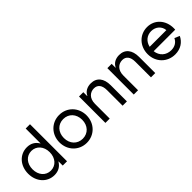

<svg xmlns="http://www.w3.org/2000/svg" viewBox="136 -1642 2591 2591"><g transform="rotate(-45 1431.5 -346.5)"><path d="M532.2 0V-707H450.2V-424.8H447.3C412.6 -484.9 356.4 -517.6 282.2 -517.6C142.6 -517.6 42 -403.3 42 -252C42 -100.6 142.6 13.7 282.2 13.7C356.4 13.7 412.6 -19 447.3 -79.1H450.2V0ZM290 -64.5C193.4 -64.5 126 -142.6 126 -252C126 -361.3 193.4 -439.5 290 -439.5C385.7 -439.5 454.1 -362.3 454.1 -252C454.1 -141.6 385.7 -64.5 290 -64.5Z M898.4 13.7C1045.9 13.7 1157.2 -100.6 1157.2 -252C1157.2 -403.3 1045.9 -517.6 898.4 -517.6C751 -517.6 639.6 -403.3 639.6 -252C639.6 -100.6 751 13.7 898.4 13.7ZM898.4 -64.5C795.9 -64.5 723.6 -141.6 723.6 -252C723.6 -362.3 795.9 -439.5 898.4 -439.5C1001 -439.5 1073.2 -362.3 1073.2 -252C1073.2 -141.6 1001 -64.5 898.4 -64.5Z M1264.6 0H1346.7V-281.2C1346.7 -389.6 1413.1 -439.5 1483.4 -439.5C1553.7 -439.5 1592.8 -389.6 1592.8 -296.9V0H1674.8V-308.6C1674.8 -438.5 1613.3 -517.6 1501 -517.6C1429.2 -517.6 1375 -484.4 1350.6 -430.7H1346.7V-503.9H1264.6Z M1805.7 0H1887.7V-281.2C1887.7 -389.6 1954.1 -439.5 2024.4 -439.5C2094.7 -439.5 2133.8 -389.6 2133.8 -296.9V0H2215.8V-308.6C2215.8 -438.5 2154.3 -517.6 2042 -517.6C1970.2 -517.6 1916 -484.4 1891.6 -430.7H1887.7V-503.9H1805.7Z M2585.9 13.7C2689.5 13.7 2766.1 -39.1 2804.7 -120.1L2732.4 -151.4C2707 -97.2 2657.2 -64.5 2587.9 -64.5C2491.7 -64.5 2420.4 -127 2409.2 -223.6H2820.3L2821.3 -252C2821.3 -403.3 2720.7 -517.6 2576.2 -517.6C2431.6 -517.6 2323.2 -403.3 2323.2 -252C2323.2 -100.6 2434.6 13.7 2585.9 13.7ZM2413.1 -303.7C2431.2 -385.7 2493.2 -439.5 2576.2 -439.5C2663.1 -439.5 2725.6 -380.4 2731.4 -303.7Z"/></g></svg>

Font: Wanted Sans
Style: Regular
Weight: 400
Designer: Original Design by Kil Hyung-jin and Kang Hanbin, Wanted Lab, Inc; Hangeul from Source Han Sans by Jang Soo-young and Ka
Foundry: Wanted Lab, Inc.
Version: Version 1.001;Glyphs 3.2 (3227)